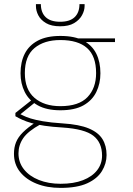

<svg xmlns="http://www.w3.org/2000/svg" viewBox="-20 -683 650 935"><path d="M275 232Q209 232 158 211.5Q107 191 77.5 154Q48 117 48 66Q48 35 58 10Q68 -15 91.5 -38.5Q115 -62 156 -89L178 -78Q116 -44 93 -10Q70 24 70 64Q70 108 96.5 141.5Q123 175 169.5 193.5Q216 212 275 212Q339 212 384 194.5Q429 177 453 146Q477 115 477 75Q477 11 434.5 -22Q392 -55 285 -62Q234 -65 197 -70.5Q160 -76 134 -83.5Q108 -91 89 -99.5Q70 -108 55 -117V-133L137 -198L159 -191L70 -119L64 -133Q78 -128 92.5 -120.5Q107 -113 129.5 -106Q152 -99 189 -92.5Q226 -86 286 -82Q366 -77 412.5 -57.5Q459 -38 479 -5.5Q499 27 499 72Q499 113 476.5 150Q454 187 405 209.5Q356 232 275 232ZM274 -146Q207 -146 164 -170Q121 -194 100.5 -235Q80 -276 80 -326Q80 -381 100.5 -421.5Q121 -462 164 -485Q207 -508 274 -508Q344 -508 386.5 -485Q429 -462 449 -421.5Q469 -381 469 -326Q469 -276 449 -235Q429 -194 386.5 -170Q344 -146 274 -146ZM274 -166Q364 -166 406 -210Q448 -254 448 -327Q448 -410 404 -449Q360 -488 274 -488Q195 -488 148 -449Q101 -410 101 -327Q101 -247 148 -206.5Q195 -166 274 -166ZM369 -478 360 -496H540V-478ZM273 -555Q230 -555 204 -570.5Q178 -586 166.5 -608.5Q155 -631 155 -653V-663H179Q179 -622 202.5 -599.5Q226 -577 273 -577Q320 -577 343.5 -599.5Q367 -622 367 -663H392V-654Q392 -632 379.5 -609Q367 -586 341 -570.5Q315 -555 273 -555Z"/></svg>

Font: DM Sans 24pt Thin
Style: Regular
Weight: 250
Designer: Colophon Foundry, Jonny Pinhorn
Foundry: Colophon Foundry
Version: Version 4.004;gftools[0.9.30]